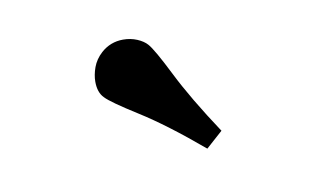

<svg xmlns="http://www.w3.org/2000/svg" viewBox="-39 -840 578 358"><g transform="rotate(-10 250.0 -661.0)"><path d="M329.1 -547.4Q262.7 -603.5 214.1 -634Q165.5 -664.6 155.8 -675.3Q145 -686 145 -706.5Q145 -719.2 150.1 -733.4Q155.3 -747.6 167.5 -758.8Q185.5 -774.9 209.5 -774.9Q223.6 -774.9 235.8 -769.8Q248 -764.6 254.4 -757.3Q264.2 -746.6 289.6 -695.8Q314.9 -645 360.8 -575.7Z"/></g></svg>

Font: Gelasio
Style: Italic
Weight: 400
Italic angle: -8.5°
Designer: Eben Sorkin
Foundry: Eben Sorkin
Version: Version 1.008